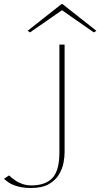

<svg xmlns="http://www.w3.org/2000/svg" viewBox="-222 -695 502 960"><path d="M-68 245Q-93 245 -113 241.5Q-133 238 -149.5 232Q-166 226 -178.5 217.5Q-191 209 -202 199L-177 182Q-163 195 -146.5 206.5Q-130 218 -109.5 225Q-89 232 -65 232Q5 232 40 195Q75 158 75 67V-472H101V67Q101 89 95.5 119Q90 149 72.5 178Q55 207 21.5 226Q-12 245 -68 245ZM-72 -533 -84 -541 86 -675H90L260 -541L247 -533L88 -644Z"/></svg>

Font: Panamera Thin
Style: Regular
Weight: 100
Designer: Bastien Sozeau
Foundry: NBR — Bastien Sozeau
Version: Version 3.003;gftools[0.9.33]